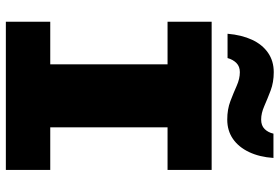

<svg xmlns="http://www.w3.org/2000/svg" viewBox="-166 -766 933 640"><g transform="rotate(90 300.0 -446.5)"><path d="M53 0V-148H195V-539H53V-686H547V-539H405V-148H547V0ZM93 -739Q97 -786 113 -820.5Q129 -855 156.5 -874Q184 -893 221 -893Q255 -893 282.5 -882.5Q310 -872 334 -861.5Q358 -851 379 -851Q399 -851 410.5 -862.5Q422 -874 426 -892H507Q504 -846 487.5 -811Q471 -776 443.5 -757Q416 -738 379 -738Q345 -738 317.5 -748.5Q290 -759 266.5 -769.5Q243 -780 221 -780Q202 -780 190.5 -768.5Q179 -757 174 -739Z"/></g></svg>

Font: Chivo Mono Medium Black
Style: Regular
Weight: 900
Monospace: yes
Version: Version 1.008